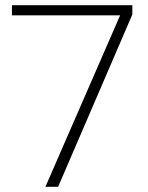

<svg xmlns="http://www.w3.org/2000/svg" viewBox="-20 -720 569 740"><path d="M155 0 443 -661H26V-700H490V-664L204 0Z"/></svg>

Font: DM Sans 24pt ExtraLight
Style: Regular
Weight: 250
Designer: Colophon Foundry, Jonny Pinhorn
Foundry: Colophon Foundry
Version: Version 4.004;gftools[0.9.30]